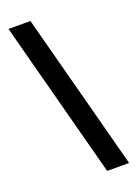

<svg xmlns="http://www.w3.org/2000/svg" viewBox="-174 -870 774 1082"><g transform="rotate(-20 213.0 -329.0)"><path d="M272.5 142 23.5 -800H155L404 142Z"/></g></svg>

Font: Trispace SemiCondensed SemiBold
Style: Regular
Weight: 600
Width: 4
Designer: Tyler Finck
Foundry: Etcetera Type Company
Version: Version 1.210; ttfautohint (v1.8.3)